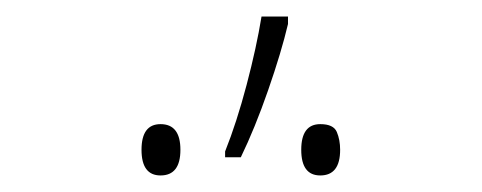

<svg xmlns="http://www.w3.org/2000/svg" viewBox="-20 -859 582 232"><path d="M328 -839H296Q290 -802 278 -756.5Q266 -711 252 -676V-669H271Q288 -704 304 -750Q320 -796 328 -830ZM367 -709Q344 -709 344 -678Q344 -647 367 -647Q391 -647 391 -678Q391 -690 387 -699.5Q383 -709 367 -709ZM174 -709Q151 -709 151 -678Q151 -647 174 -647Q198 -647 198 -678Q198 -709 174 -709Z"/></svg>

Font: Noto Sans Display Thin
Style: Regular
Weight: 250
Designer: Monotype Design Team
Foundry: Monotype Imaging Inc.
Version: Version 1.900